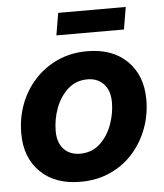

<svg xmlns="http://www.w3.org/2000/svg" viewBox="-51 -743 683 799"><g transform="rotate(-5 290.0 -343.0)"><path d="M253.4 11.7Q147.5 11.7 86.2 -48.6Q24.9 -108.9 24.9 -209.5Q24.9 -274.9 46.6 -332.3Q68.4 -389.6 108.9 -433.6Q149.4 -477.5 204.8 -502.4Q260.3 -527.3 327.1 -527.3Q433.1 -527.3 494.4 -466.8Q555.7 -406.2 555.7 -305.2Q555.7 -242.2 534.4 -185.1Q513.2 -127.9 473.6 -83.5Q434.1 -39.1 378.2 -13.7Q322.3 11.7 253.4 11.7ZM261.7 -105Q311 -105 344.5 -135.7Q377.9 -166.5 395 -212.9Q412.1 -259.3 412.1 -306.6Q412.1 -356.4 386.2 -383.5Q360.4 -410.6 318.8 -410.6Q270.5 -410.6 236.8 -380.1Q203.1 -349.6 185.8 -303Q168.5 -256.3 168.5 -208Q168.5 -158.2 194.1 -131.6Q219.7 -105 261.7 -105ZM503.9 -696.8 488.3 -604H206.1L221.7 -696.8Z"/></g></svg>

Font: Inter Display
Style: Bold Italic
Weight: 700
Italic angle: -9.39999°
Designer: Rasmus Andersson
Foundry: rsms
Version: Version 4.000;git-a52131595